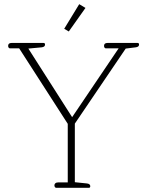

<svg xmlns="http://www.w3.org/2000/svg" viewBox="-20 -901 706 921"><path d="M288 -763 360 -881 390 -863 310 -750ZM241 -12Q241 -18 245.5 -22Q250 -26 259 -26H305V-307L72 -669H28Q24 -669 21.5 -672.5Q19 -676 19 -681Q19 -695 36 -695H189Q196 -695 196 -687Q196 -676 180 -674L116 -668L326 -339L549 -669H488Q484 -669 481.5 -672.5Q479 -676 479 -681Q479 -695 496 -695H640Q647 -695 647 -687Q647 -676 631 -674L583 -668L339 -308V-27L397 -21Q413 -19 413 -8Q413 0 406 0H250Q246 0 243.5 -3.5Q241 -7 241 -12Z"/></svg>

Font: Maitree ExtraLight
Style: Regular
Weight: 250
Designer: CadsonDemak Team
Foundry: CadsonDemak
Version: Version 1.002